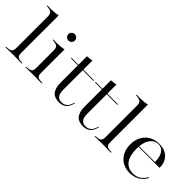

<svg xmlns="http://www.w3.org/2000/svg" viewBox="56 -1319 2017 2017"><g transform="rotate(45 1064.0 -311.0)"><path d="M152.4 -2.4Q121 -2.4 92.3 -1.6Q63.7 -0.8 31.5 0V-8.9L52.4 -10.5Q87.1 -12.1 101.6 -25.4Q116.1 -38.7 116.1 -71V-206.5H188.7V-71Q188.7 -38.7 202.8 -25.4Q216.9 -12.1 251.6 -10.5L272.6 -8.9V0Q240.3 -0.8 211.7 -1.6Q183.1 -2.4 152.4 -2.4ZM116.1 -206.5V-544.4Q116.1 -579.8 101.2 -594.8Q86.3 -609.7 46 -612.9L31.5 -614.5V-623.4Q50.8 -622.6 61.7 -622.2Q72.6 -621.8 84.7 -621.8Q114.5 -621.8 141.1 -624.6Q167.7 -627.4 188.7 -633.1V-623.4V-206.5Z M412.1 -206.5V-335.5Q412.1 -371 397.2 -385.9Q382.3 -400.8 341.9 -404L327.4 -405.6V-414.5Q346.8 -413.7 357.7 -413.3Q368.5 -412.9 380.6 -412.9Q410.5 -412.9 437.1 -415.7Q463.7 -418.5 484.7 -424.2V-414.5V-206.5ZM448.4 -2.4Q416.9 -2.4 388.3 -1.6Q359.7 -0.8 327.4 0V-8.9L348.4 -10.5Q383.1 -12.1 397.6 -25.4Q412.1 -38.7 412.1 -71V-206.5H484.7V-71Q484.7 -38.7 498.8 -25.4Q512.9 -12.1 547.6 -10.5L568.5 -8.9V0Q536.3 -0.8 507.7 -1.6Q479 -2.4 448.4 -2.4ZM448.4 -517.7Q428.2 -517.7 414.1 -531.9Q400 -546 400 -565.3Q400 -584.7 414.1 -598.8Q428.2 -612.9 448.4 -612.9Q467.7 -612.9 481.9 -598.8Q496 -584.7 496 -565.3Q496 -546 481.9 -531.9Q467.7 -517.7 448.4 -517.7Z M833.9 11.3Q767.7 11.3 735.1 -27.8Q702.4 -66.9 702.4 -146.8V-206.5H775V-112.9Q775 -59.7 794.8 -33.5Q814.5 -7.3 853.2 -7.3Q892.7 -7.3 917.3 -29.8Q941.9 -52.4 954.8 -103.2L962.1 -101.6Q949.2 -42.7 918.5 -15.7Q887.9 11.3 833.9 11.3ZM702.4 -206.5V-538.7Q727.4 -540.3 744.8 -542.7Q762.1 -545.2 775 -549.2V-206.5ZM600 -404V-412.9H933.1V-404Z M1190.3 11.3Q1124.2 11.3 1091.5 -27.8Q1058.9 -66.9 1058.9 -146.8V-206.5H1131.5V-112.9Q1131.5 -59.7 1151.2 -33.5Q1171 -7.3 1209.7 -7.3Q1249.2 -7.3 1273.8 -29.8Q1298.4 -52.4 1311.3 -103.2L1318.5 -101.6Q1305.6 -42.7 1275 -15.7Q1244.4 11.3 1190.3 11.3ZM1058.9 -206.5V-538.7Q1083.9 -540.3 1101.2 -542.7Q1118.5 -545.2 1131.5 -549.2V-206.5ZM956.5 -404V-412.9H1289.5V-404Z M1477.4 -2.4Q1446 -2.4 1417.3 -1.6Q1388.7 -0.8 1356.5 0V-8.9L1377.4 -10.5Q1412.1 -12.1 1426.6 -25.4Q1441.1 -38.7 1441.1 -71V-206.5H1513.7V-71Q1513.7 -38.7 1527.8 -25.4Q1541.9 -12.1 1576.6 -10.5L1597.6 -8.9V0Q1565.3 -0.8 1536.7 -1.6Q1508.1 -2.4 1477.4 -2.4ZM1441.1 -206.5V-544.4Q1441.1 -579.8 1426.2 -594.8Q1411.3 -609.7 1371 -612.9L1356.5 -614.5V-623.4Q1375.8 -622.6 1386.7 -622.2Q1397.6 -621.8 1409.7 -621.8Q1439.5 -621.8 1466.1 -624.6Q1492.7 -627.4 1513.7 -633.1V-623.4V-206.5Z M1885.5 11.3Q1823.4 11.3 1776.6 -15.7Q1729.8 -42.7 1704 -91.9Q1678.2 -141.1 1678.2 -204.8Q1678.2 -271 1704.8 -321Q1731.5 -371 1779.8 -398.8Q1828.2 -426.6 1891.1 -426.6Q1947.6 -426.6 1987.9 -404.8Q2028.2 -383.1 2049.6 -343.5Q2071 -304 2070.2 -249.2H1724.2L1723.4 -258.1H1992.7Q1993.5 -308.1 1980.6 -344Q1967.7 -379.8 1944 -398.8Q1920.2 -417.7 1886.3 -417.7Q1833.9 -417.7 1799.2 -373.8Q1764.5 -329.8 1758.1 -255.6L1758.9 -254.8Q1758.1 -246.8 1757.7 -237.9Q1757.3 -229 1757.3 -217.7Q1757.3 -116.1 1797.6 -62.5Q1837.9 -8.9 1916.1 -8.9Q1959.7 -8.9 1996.8 -31.5Q2033.9 -54 2059.7 -101.6L2066.9 -95.2Q2041.9 -45.2 1994.4 -16.9Q1946.8 11.3 1885.5 11.3Z"/></g></svg>

Font: Playfair 144pt SemiExpanded Light
Style: Regular
Weight: 300
Width: 6
Designer: Claus Eggers Sørensen
Foundry: Claus Eggers Sørensen
Version: Version 2.203